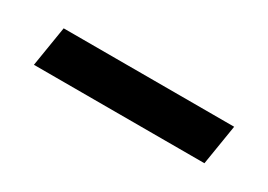

<svg xmlns="http://www.w3.org/2000/svg" viewBox="-15 -557 606 434"><g transform="rotate(30 288.0 -340.5)"><path d="M502 -288 519 -393H74L57 -288Z"/></g></svg>

Font: Iosevka Sparkle Oblique
Style: Bold
Weight: 700
Italic angle: -9°
Designer: Belleve Invis
Foundry: Belleve Invis
Version: Version 4.5.0; ttfautohint (v1.8.3)